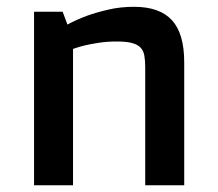

<svg xmlns="http://www.w3.org/2000/svg" viewBox="-20 -550 647 570"><path d="M81.1 -515.1H166L180.2 -477.1Q207 -491.7 238.8 -503.4Q266.1 -513.2 301.8 -521.5Q337.4 -529.8 377.9 -529.8Q454.1 -529.8 490.5 -490Q526.9 -450.2 526.9 -365.2V0H411.1V-351.1Q411.1 -371.1 408.4 -385.5Q405.8 -399.9 397 -408.9Q388.2 -418 371.6 -422.4Q355 -426.8 327.1 -426.8Q297.9 -426.8 273.9 -423.1Q250 -419.4 232.9 -415.5Q212.9 -410.6 196.8 -404.8V0H81.1Z"/></svg>

Font: Doppio One
Style: Regular
Weight: 400
Designer: Szymon Celej
Foundry: Szymon Celej
Version: Version 1.002